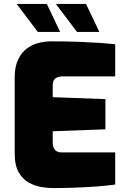

<svg xmlns="http://www.w3.org/2000/svg" viewBox="-20 -954 644 980"><path d="M251 6Q227 6 193.5 1Q160 -4 128.5 -21Q97 -38 76 -73.5Q55 -109 55 -171V-559Q55 -613 72 -649Q89 -685 116 -705.5Q143 -726 176 -734.5Q209 -743 240 -743Q324 -743 384.5 -740.5Q445 -738 489.5 -735Q534 -732 568 -728V-564H300Q275 -564 262 -553Q249 -542 249 -520V-458L518 -448V-294L249 -284V-228Q249 -210 254.5 -198.5Q260 -187 270 -181.5Q280 -176 292 -176H568V-12Q525 -6 470 -2Q415 2 358 4Q301 6 251 6ZM373 -791 265 -934H419L487 -791ZM173 -791 65 -934H219L287 -791Z"/></svg>

Font: Exo Thin Black
Style: Regular
Weight: 900
Version: Version 2.000